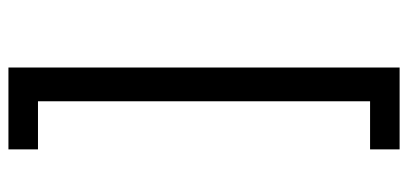

<svg xmlns="http://www.w3.org/2000/svg" viewBox="-276 -556 967 455"><g transform="rotate(90 207.5 -328.5)"><path d="M140 -792H334V-722H220V65H334V135H140Z"/></g></svg>

Font: oriya15
Style: Book
Weight: 400
Designer: Jelle Bosma - Monotype Design Team
Foundry: Monotype Imaging Inc.
Version: Version 2.003